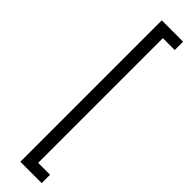

<svg xmlns="http://www.w3.org/2000/svg" viewBox="-341 -730 960 960"><g transform="rotate(45 139.0 -250.0)"><path d="M104 250V-750H254.9V-690.9H170.9V190.9H254.9V250Z"/></g></svg>

Font: CMU Concrete
Style: Roman
Weight: 500
Version: Version 0.7.0